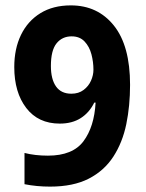

<svg xmlns="http://www.w3.org/2000/svg" viewBox="-20 -774 541 713"><path d="M463 -459Q463 -381 449 -313Q435 -245 401 -192.5Q367 -140 309.5 -110.5Q252 -81 166 -81Q116 -81 71 -90V-206Q110 -196 158 -196Q250 -196 290 -249.5Q330 -303 335 -393H330Q312 -356 280 -335.5Q248 -315 202 -315Q122 -315 77.5 -373Q33 -431 33 -525Q33 -593 58 -644.5Q83 -696 130 -725Q177 -754 243 -754Q343 -754 403 -679Q463 -604 463 -459ZM246 -639Q211 -639 190 -613Q169 -587 169 -529Q169 -480 188 -453Q207 -426 245 -426Q272 -426 290.5 -440Q309 -454 318 -474.5Q327 -495 327 -515Q327 -544 319.5 -572.5Q312 -601 294 -620Q276 -639 246 -639Z"/></svg>

Font: Noto Sans Telugu UI Condensed
Style: Bold
Weight: 700
Width: 3
Designer: Jelle Bosma - Monotype Design Team
Foundry: Monotype Imaging Inc.
Version: Version 2.006